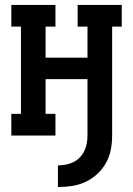

<svg xmlns="http://www.w3.org/2000/svg" viewBox="-20 -550 540 779"><path d="M215 209V121Q231 121 247 118Q263 115 277.5 108Q292 101 303.5 89Q315 77 322 62.5Q329 48 332 32Q335 16 335 0V-229H165V-88H205V0H26V-88H65V-442H26V-530H205V-442H165V-316H335V-442H295V-530H474V-442H435V0Q435 29 429.5 57.5Q424 86 410 111Q396 136 374.5 156Q353 176 327 188Q301 200 272.5 204.5Q244 209 215 209Z"/></svg>

Font: Iosevka Slab Semibold
Style: Regular
Weight: 600
Monospace: yes
Designer: Belleve Invis
Foundry: Belleve Invis
Version: Version 11.1.1; ttfautohint (v1.8.3)